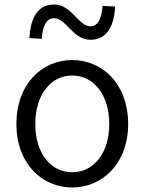

<svg xmlns="http://www.w3.org/2000/svg" viewBox="-20 -821 642 854"><path d="M301 13C433 13 550 -91 550 -269C550 -450 433 -554 301 -554C169 -554 53 -450 53 -269C53 -91 169 13 301 13ZM301 -55C204 -55 137 -141 137 -269C137 -398 204 -485 301 -485C398 -485 466 -398 466 -269C466 -141 398 -55 301 -55ZM383 -644C459 -644 488 -711 492 -792L436 -795C433 -743 417 -704 383 -704C328 -704 300 -801 220 -801C144 -801 115 -734 111 -652L166 -648C169 -703 185 -740 220 -740C275 -740 303 -644 383 -644Z"/></svg>

Font: Genne Gothic Normal
Style: Regular
Weight: 350
Designer: Ryoko NISHIZUKA (kana & ideographs); Paul D. Hunt (Latin, Greek & Cyrillic); Wenlong ZHANG (bopomofo); Sandoll Communica
Foundry: Adobe Systems Incorporated
Version: Version 1.004;PS 1.004;hotconv 16.6.51;makeotf.lib2.5.65220